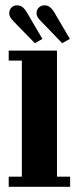

<svg xmlns="http://www.w3.org/2000/svg" viewBox="-20 -718 303 738"><path d="M13.5 0V-39H64V-485H13.5V-523.5H199V-39H249.5V0ZM219 -552 139 -635Q130 -643.5 125.2 -651Q120.5 -658.5 120.5 -667Q120.5 -681 129.5 -689.2Q138.5 -697.5 150.5 -697.5Q165 -697.5 173.8 -689.2Q182.5 -681 189 -670L248.5 -568.5ZM114 -552 33 -635Q24.5 -644 20 -651.2Q15.5 -658.5 15.5 -667Q15.5 -681 24.2 -689.2Q33 -697.5 45 -697.5Q59.5 -697.5 68.5 -689.2Q77.5 -681 83.5 -670L143 -568.5Z"/></svg>

Font: Imbue Thin 10pt ExtraBold
Style: Regular
Weight: 800
Version: Version 1.102